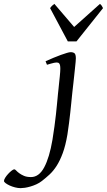

<svg xmlns="http://www.w3.org/2000/svg" viewBox="-208 -726 551 990"><path d="M183.1 -424.8Q183.1 -419.4 181.9 -406Q180.7 -392.6 178.7 -374.5Q176.8 -356.4 174.6 -335.7Q172.4 -314.9 170.2 -295.2Q168 -275.4 166 -258.5Q164.1 -241.7 163.1 -231Q161.1 -213.9 159.2 -192.1Q157.2 -170.4 154.3 -145Q151.4 -119.6 147.9 -91.1Q144.5 -62.5 139.6 -32.2Q129.9 24.9 115.5 63.7Q101.1 102.5 84 129.2Q66.9 155.8 47.6 173.6Q28.3 191.4 8.3 207Q-4.9 217.3 -20.5 224.4Q-36.1 231.4 -51.3 235.8Q-66.4 240.2 -79.6 242.2Q-92.8 244.1 -101.6 244.1Q-115.2 244.1 -130.4 240.2Q-145.5 236.3 -158.2 230.5Q-170.9 224.6 -179.2 218.3Q-187.5 211.9 -187.5 207Q-187.5 200.7 -181.2 190.4Q-174.8 180.2 -166 170.7Q-157.2 161.1 -148.2 154.1Q-139.2 147 -134.3 147Q-130.4 147 -124.5 153.3Q-118.7 159.7 -108.9 167Q-99.1 174.3 -84.5 180.7Q-69.8 187 -48.3 187Q-6.8 187 20 136.7Q46.9 86.4 62.5 -5.4Q68.4 -41.5 72.8 -74.2Q77.1 -106.9 80.3 -134.8Q83.5 -162.6 85.4 -184.3Q87.4 -206.1 88.9 -220.2Q89.4 -228 90.8 -241Q92.3 -253.9 93.8 -268.8Q95.2 -283.7 96.9 -299.6Q98.6 -315.4 100.1 -329.6Q101.6 -343.8 102.3 -354.7Q103 -365.7 103 -371.1Q103 -382.3 101.6 -388.9Q100.1 -395.5 97.4 -398.7Q94.7 -401.9 91.1 -402.8Q87.4 -403.8 83 -403.8Q78.6 -403.8 70.6 -402.1Q62.5 -400.4 54.2 -397.9Q44.9 -395.5 34.2 -392.1L26.9 -410.2Q47.4 -419.4 67.9 -428Q88.4 -436.5 106 -442.9Q123.5 -449.2 136.7 -453.1Q149.9 -457 155.8 -457Q169.4 -457 176.3 -451.2Q183.1 -445.3 183.1 -424.8ZM186.5 -512.7H141.6L50.3 -684.1Q57.1 -693.4 61 -696.8Q64.9 -700.2 72.3 -706.1L174.3 -586.9L307.6 -706.1Q313.5 -700.7 316.2 -697Q318.8 -693.4 323.2 -684.1Z"/></svg>

Font: Gentium Plus APac
Style: Italic
Weight: 400
Italic angle: -8°
Designer: J. Victor Gaultney, Annie Olsen, Iska Routamaa, Becca Hirsbrunner
Foundry: SIL International
Version: Version 5.000